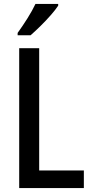

<svg xmlns="http://www.w3.org/2000/svg" viewBox="-20 -960 468 980"><path d="M78 0V-714H180V-90H408V0ZM277 -931Q264 -911 239 -882.5Q214 -854 186 -826.5Q158 -799 136 -780H70V-792Q96 -828 120.5 -867Q145 -906 161 -940H277Z"/></svg>

Font: Noto Sans Ethiopic Condensed Medium
Style: Regular
Weight: 500
Width: 3
Designer: Monotype Design Team
Foundry: Monotype Imaging Inc.
Version: Version 2.102; ttfautohint (v1.8.4.7-5d5b)